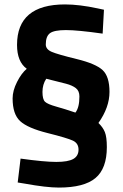

<svg xmlns="http://www.w3.org/2000/svg" viewBox="-20 -658 557 868"><path d="M444 -506Q331 -522 278 -522Q225 -522 206 -508Q187 -494 187 -457Q187 -435 214 -423.5Q241 -412 327 -391Q413 -370 444 -341Q475 -312 475 -242.5Q475 -173 425 -102Q445 -83 454 -61Q463 -39 463 7Q463 104 411.5 147Q360 190 246 190Q190 190 91 172L60 167L73 59Q181 74 234.5 74Q288 74 311.5 60.5Q335 47 335 18.5Q335 -10 310 -22Q285 -34 195 -56.5Q105 -79 71 -110.5Q37 -142 37 -213Q37 -248 57 -287.5Q77 -327 101 -347Q57 -379 57 -455Q57 -638 274 -638Q338 -638 422 -620L450 -614ZM189 -302Q172 -276 172 -242.5Q172 -209 183.5 -198Q195 -187 234.5 -176Q274 -165 321 -149Q339 -172 339 -222Q339 -247 323 -259.5Q307 -272 278.5 -279.5Q250 -287 225 -293Q200 -299 189 -302Z"/></svg>

Font: Titillium-CLs Web
Style: CLs-Bold
Weight: 700
Version: Version 1.002;PS 57.000;hotconv 1.0.70;makeotf.lib2.5.55311